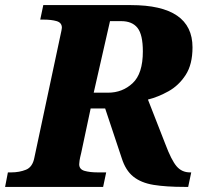

<svg xmlns="http://www.w3.org/2000/svg" viewBox="-44 -734 789 754"><path d="M-24 0 -13 -57H0Q32 -57 58 -67.5Q84 -78 91 -115L192 -589Q199 -620 199 -625Q199 -645 178.5 -651Q158 -657 127 -657H114L126 -714H470Q712 -714 712 -548Q712 -481 685 -439.5Q658 -398 617.5 -375.5Q577 -353 537 -343L605 -169Q629 -105 649.5 -81Q670 -57 702 -57H707L695 0H681Q608 0 559 -8Q510 -16 479.5 -40.5Q449 -65 434 -113L369 -308H312L275 -134Q270 -114 268.5 -104Q267 -94 267 -89Q267 -69 288 -63Q309 -57 340 -57H373L361 0ZM380 -370Q437 -370 477 -407.5Q517 -445 517 -532Q517 -598 496 -624.5Q475 -651 432 -651H388L324 -370Z"/></svg>

Font: Noto Serif ExtraBold
Style: Italic
Weight: 800
Italic angle: -12°
Designer: Monotype Design Team
Foundry: Monotype Imaging Inc.
Version: Version 2.013